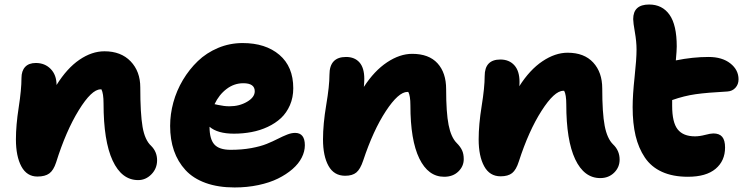

<svg xmlns="http://www.w3.org/2000/svg" viewBox="-20 -762 3272 842"><path d="M585.9 27.8Q513.7 27.8 473.9 -57.9Q434.1 -143.6 434.1 -308.1Q434.1 -352.1 424.8 -370.1H420.9Q381.8 -370.1 325.4 -278.6Q269 -187 226.1 -49.8Q214.8 -15.1 196.3 -1.5Q177.7 12.2 144 12.2Q97.7 12.2 73.7 -32.2Q49.8 -76.7 49.8 -150.9Q49.8 -212.4 62 -291Q74.2 -369.6 74.2 -419.9Q74.2 -451.2 90.3 -468.5Q106.4 -485.8 137.2 -485.8Q176.8 -485.8 202.4 -459.5Q228 -433.1 228 -389.2Q273.9 -462.9 328.4 -500Q382.8 -537.1 438 -537.1Q510.7 -537.1 553 -492.9Q595.2 -448.7 595.2 -378.9Q595.2 -263.7 605.2 -205.6Q615.2 -147.5 643.1 -122.1Q668.9 -96.2 668.9 -59.1Q668.9 -22.9 644 2.4Q619.1 27.8 585.9 27.8Z M1008.8 60.1Q936.5 60.1 881.8 40.3Q827.1 20.5 793.5 -16.1Q759.8 -52.7 742.9 -101.3Q726.1 -149.9 726.1 -210Q726.1 -261.2 740.2 -313Q754.4 -364.7 782.2 -411.4Q810.1 -458 847.7 -494.1Q885.3 -530.3 936.3 -551.8Q987.3 -573.2 1043.9 -573.2Q1144.5 -573.2 1205.3 -521.5Q1266.1 -469.7 1266.1 -375Q1266.1 -334.5 1251.5 -300.8Q1236.8 -267.1 1212.2 -244.1Q1187.5 -221.2 1154.1 -205.6Q1120.6 -189.9 1083.3 -182.9Q1045.9 -175.8 1005.9 -175.8Q934.1 -175.8 898.9 -206.1Q898.9 -152.3 919.9 -128.7Q940.9 -105 991.7 -105Q1040.5 -105 1081.8 -112.5Q1123 -120.1 1149.9 -131.1Q1176.8 -142.1 1198.2 -153.1Q1219.7 -164.1 1238.8 -171.6Q1257.8 -179.2 1273.9 -179.2Q1316.9 -179.2 1316.9 -125Q1316.9 -97.7 1303.2 -70.8Q1289.6 -43.9 1262.7 -20.5Q1235.8 2.9 1199.2 21Q1162.6 39.1 1113.3 49.6Q1064 60.1 1008.8 60.1ZM1046.9 -397Q1006.8 -397 973.6 -371.8Q940.4 -346.7 920.9 -305.2Q922.4 -304.7 936.5 -301.8Q950.7 -298.8 962.2 -297.4Q973.6 -295.9 986.8 -295.9Q1029.8 -295.9 1063.5 -315.7Q1097.2 -335.4 1097.2 -361.8Q1097.2 -397 1046.9 -397Z M1927.7 13.2Q1857.9 13.2 1818.8 -67.1Q1779.8 -147.5 1779.8 -299.8Q1779.8 -342.3 1770.5 -358.9H1766.6Q1727.5 -358.9 1672.1 -274.7Q1616.7 -190.4 1572.8 -58.1Q1560.1 -20 1542.7 -5.6Q1525.4 8.8 1493.7 8.8Q1444.8 8.8 1420.7 -34.4Q1396.5 -77.6 1396.5 -150.9Q1396.5 -217.8 1410.6 -301.5Q1424.8 -385.3 1424.8 -434.1Q1424.8 -512.2 1497.6 -512.2Q1535.2 -512.2 1556.4 -488.3Q1577.6 -464.4 1577.6 -416Q1577.6 -403.3 1575.7 -380.9Q1621.6 -451.7 1677.5 -488.8Q1733.4 -525.9 1787.6 -525.9Q1860.8 -525.9 1898.7 -484.4Q1936.5 -442.9 1936.5 -371.1Q1936.5 -268.1 1947.3 -213.9Q1958 -159.7 1982.9 -134.8Q1999 -118.7 2006.3 -102.8Q2013.7 -86.9 2013.7 -64Q2013.7 -32.7 1990 -9.8Q1966.3 13.2 1927.7 13.2Z M2612.3 19Q2541.5 19 2502.4 -63.7Q2463.4 -146.5 2463.4 -304.2Q2463.4 -347.2 2454.1 -363.8H2450.2Q2411.1 -363.8 2355 -276.1Q2298.8 -188.5 2255.4 -54.2Q2243.7 -17.1 2225.8 -2.9Q2208 11.2 2175.3 11.2Q2127.4 11.2 2103.3 -33Q2079.1 -77.1 2079.1 -150.9Q2079.1 -215.3 2092.3 -297.1Q2105.5 -378.9 2105.5 -428.2Q2105.5 -501 2174.3 -501Q2212.9 -501 2235.6 -475.8Q2258.3 -450.7 2258.3 -402.8Q2258.3 -389.6 2257.3 -383.8Q2303.2 -456.1 2358.9 -493.4Q2414.6 -530.8 2469.2 -530.8Q2542 -530.8 2581.5 -487.8Q2621.1 -444.8 2621.1 -374Q2621.1 -266.1 2631.8 -210.2Q2642.6 -154.3 2668.5 -128.9Q2697.3 -101.6 2697.3 -62Q2697.3 -28.3 2673.1 -4.6Q2648.9 19 2612.3 19Z M2996.6 13.2Q2930.7 13.2 2883.3 -8.3Q2835.9 -29.8 2808.1 -71Q2780.3 -112.3 2767.3 -166.7Q2754.4 -221.2 2754.4 -292Q2754.4 -345.2 2762.9 -423.8Q2771.5 -502.4 2771.5 -544.9Q2771.5 -579.1 2764.2 -620.8Q2756.8 -662.6 2756.8 -678.2Q2756.8 -742.2 2826.7 -742.2Q2884.3 -742.2 2916 -697.5Q2947.8 -652.8 2947.8 -558.1Q2947.8 -541 2943.8 -497.1Q3018.1 -512.2 3087.4 -512.2Q3147 -512.2 3182.9 -483.9Q3218.8 -455.6 3218.8 -414.1Q3218.8 -392.1 3205.3 -377.2Q3191.9 -362.3 3170.4 -360.8Q3081.1 -356 3030.8 -348.9Q2980.5 -341.8 2927.7 -323.2V-297.9Q2927.7 -225.1 2951.9 -194.6Q2976.1 -164.1 3027.8 -164.1Q3047.9 -164.1 3072 -170.4Q3096.2 -176.8 3108.4 -176.8Q3134.8 -176.8 3147.2 -161.9Q3159.7 -147 3159.7 -115.2Q3159.7 -56.6 3118.2 -21.7Q3076.7 13.2 2996.6 13.2Z"/></svg>

Font: Shantell Sans Irregular
Style: Regular
Weight: 800
Designer: Stephen Nixon, Anya Danilova, Shantell Martin
Foundry: Arrow Type
Version: Version 1.006;[9816181b4]